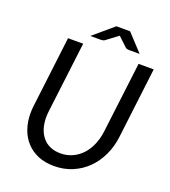

<svg xmlns="http://www.w3.org/2000/svg" viewBox="-157 -992 986 1114"><g transform="rotate(20 336.0 -435.0)"><path d="M315 -73.5Q355 -73.5 388.8 -89Q422.5 -104.5 447.8 -131.8Q473 -159 489.2 -197Q505.5 -235 511 -280L564.5 -716.5H658L605 -280Q597.5 -218.5 572.8 -165.8Q548 -113 509 -74.2Q470 -35.5 418.2 -13.5Q366.5 8.5 305 8.5Q249.5 8.5 206.5 -9.5Q163.5 -27.5 133.8 -59.8Q104 -92 88.5 -136.5Q73 -181 73 -234Q73 -256.5 76 -280L129 -716.5H222.5L169 -280.5Q168 -270.5 167.2 -261Q166.5 -251.5 166.5 -242.5Q166.5 -205 176.2 -174Q186 -143 204.8 -120.5Q223.5 -98 251.2 -85.8Q279 -73.5 315 -73.5ZM550.5 -773H485Q479.5 -773 473.2 -774.5Q467 -776 463 -779.5L406 -833L335 -779.5Q330.5 -776 323.8 -774.5Q317 -773 311 -773H246L369 -877.5H453.5Z"/></g></svg>

Font: LatoHex
Style: Italic
Weight: 400
Italic angle: -7°
Designer: Lukasz Dziedzic
Foundry: tyPoland Lukasz Dziedzic
Version: Version 1.104; Western+Polish opensource